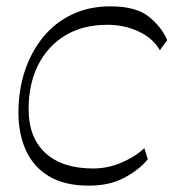

<svg xmlns="http://www.w3.org/2000/svg" viewBox="-20 -576 552 604"><path d="M260 8Q183 8 134 -21.5Q85 -51 61.5 -103Q38 -155 38 -221Q38 -292 58 -352.5Q78 -413 115.5 -459Q153 -505 206.5 -530.5Q260 -556 327 -556Q407 -556 447 -524.5Q487 -493 506 -450L483 -418Q461 -456 416 -477Q371 -498 318 -498Q240 -498 184.5 -464Q129 -430 99.5 -370.5Q70 -311 70 -233Q70 -143 123 -94.5Q176 -46 273 -46Q320 -46 363.5 -65Q407 -84 434 -110L445 -75Q418 -42 371.5 -17Q325 8 260 8Z"/></svg>

Font: Savate ExtraLight
Style: Italic
Weight: 200
Italic angle: -11°
Designer: Max Esnée
Foundry: Plomb Type
Version: Version 2.000